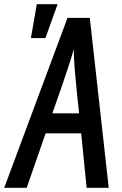

<svg xmlns="http://www.w3.org/2000/svg" viewBox="-65 -863 582 913"><path d="M110 -843 82 -682H151L209 -843ZM347 30H452L362 -778H256L-45 30H62L152 -229H321ZM228 -450C243 -495 272 -577 286 -630C285 -578 294 -493 299 -440L311 -324H184Z"/></svg>

Font: Smiley Sans Oblique
Style: Regular
Weight: 400
Italic angle: -8°
Designer: oooooohmygosh, Nagisa Chen, Janine Sui, Heda Shi, Jian Li
Foundry: atelierAnchor
Version: Version 2.0.1